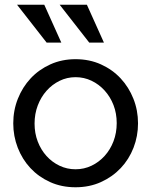

<svg xmlns="http://www.w3.org/2000/svg" viewBox="-20 -781 639 811"><path d="M299 10Q240 10 191.5 -12Q143 -34 108.5 -71Q74 -108 55 -157Q36 -206 36 -260Q36 -315 55.5 -364Q75 -413 109.5 -450Q144 -487 192.5 -509Q241 -531 299 -531Q358 -531 406.5 -509Q455 -487 489.5 -450Q524 -413 543.5 -364Q563 -315 563 -260Q563 -206 544 -157Q525 -108 490 -71Q455 -34 406.5 -12Q358 10 299 10ZM126 -259Q126 -218 139.5 -183Q153 -148 176.5 -122Q200 -96 231.5 -81Q263 -66 299 -66Q335 -66 366.5 -81Q398 -96 422 -122.5Q446 -149 459.5 -184.5Q473 -220 473 -261Q473 -302 459.5 -337Q446 -372 422 -398.5Q398 -425 366.5 -440Q335 -455 299 -455Q263 -455 231.5 -439.5Q200 -424 176.5 -397.5Q153 -371 139.5 -335.5Q126 -300 126 -259ZM177 -601H239L167 -761H52ZM357 -601H419L347 -761H232Z"/></svg>

Font: Rising Sun
Style: Regular
Weight: 400
Designer: Matt McInerney, Pablo Impallari, Rodrigo Fuenzalida (Raleway font), Stephen Hutchings (Greek), Cristiano Sobral (main ch
Foundry: The Rising Sun Project Authors
Version: Version 4.327; ttfautohint (v1.8.4.7-5d5b-dirty)